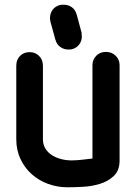

<svg xmlns="http://www.w3.org/2000/svg" viewBox="-20 -785 580 814"><path d="M326 -646V-638Q326 -636 326.5 -634.5Q327 -633 327 -631Q327 -611 315.5 -596Q304 -581 284 -576Q280 -575 269 -575Q251 -575 235.5 -586Q220 -597 215 -617V-616Q210 -636 204 -656Q198 -676 193 -696H194Q192 -701 192 -703V-708Q192 -729 203.5 -744Q215 -759 235 -764Q240 -765 250 -765Q270 -765 285 -754Q300 -743 305 -723V-724ZM372 -509Q372 -532 388 -548.5Q404 -565 429 -565Q454 -565 470.5 -548.5Q487 -532 487 -509V-105Q487 -62 462.5 -39Q438 -16 403.5 -5.5Q369 5 331.5 7Q294 9 267 9Q223 9 183.5 -5.5Q144 -20 114 -47Q84 -74 66.5 -111.5Q49 -149 49 -195V-506Q49 -532 65 -548Q81 -564 106 -564Q129 -564 145.5 -548Q162 -532 162 -506V-195Q162 -172 172.5 -155Q183 -138 200.5 -127Q218 -116 239.5 -110.5Q261 -105 283 -105Q305 -105 330 -108L372 -113Z"/></svg>

Font: VDS
Style: Bold
Weight: 700
Designer: artmaker
Foundry: artmaker
Version: Version 1.000 2009 initial release